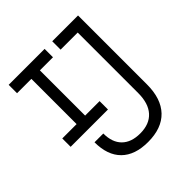

<svg xmlns="http://www.w3.org/2000/svg" viewBox="-190 -826 966 966"><g transform="rotate(-45 293.0 -343.0)"><path d="M314.9 6.3Q221.7 6.3 172.4 -42.5Q123 -91.3 123 -183.6H185.5Q185.5 -120.1 219.7 -86.2Q253.9 -52.2 317.4 -52.2Q383.3 -52.2 418.5 -91.1Q453.6 -129.9 453.6 -203.1V-633.8H332V-693.4H515.6V-203.1Q515.6 -101.6 464.1 -47.6Q412.6 6.3 314.9 6.3ZM22 -252.4V-312H124V-633.8H22V-693.4H277.8V-633.8H184.6V-312H287.6V-252.4Z"/></g></svg>

Font: Caskaydia Cove Light
Style: Regular
Weight: 300
Monospace: yes
Designer: Aaron Bell
Foundry: Saja Typeworks
Version: Version 4.300; ttfautohint (v1.8.3)